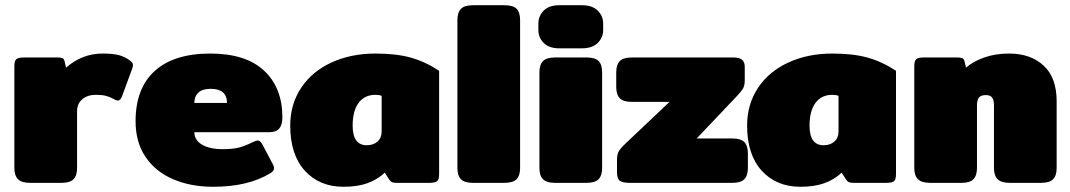

<svg xmlns="http://www.w3.org/2000/svg" viewBox="-20 -700 4095 735"><path d="M35 -57V-447Q35 -467 42.5 -473.5Q50 -480 73 -480H199Q212 -480 218.5 -477.5Q225 -475 227 -466L233 -441Q294 -495 373 -495Q412 -495 435 -489Q458 -483 478 -468Q489 -460 489 -451Q489 -445 486 -437L447 -331Q441 -315 431 -315Q425 -315 417 -320Q401 -329 386 -333Q371 -337 347 -337Q315 -337 295 -320Q275 -303 275 -274V-57Q275 -28 261.5 -14Q248 0 215 0H96Q63 0 49 -14Q35 -28 35 -57Z M499 -236Q499 -362 572.5 -428.5Q646 -495 785 -495Q921 -495 991 -429.5Q1061 -364 1061 -251Q1061 -222 1049 -208Q1037 -194 1012 -194H724Q724 -164 753 -146.5Q782 -129 833 -129Q872 -129 896 -135.5Q920 -142 948 -156Q960 -162 967 -162Q976 -162 984 -148L1023 -74Q1029 -64 1029 -56Q1029 -45 1015 -37Q930 15 796 15Q710 15 642.5 -14Q575 -43 537 -99.5Q499 -156 499 -236ZM849 -306Q849 -360 786 -360Q755 -360 739.5 -345.5Q724 -331 724 -306Z M1091 -219Q1091 -301 1133 -364Q1175 -427 1249.5 -461Q1324 -495 1417 -495Q1497 -495 1552.5 -479.5Q1608 -464 1661 -429V-33Q1661 -13 1653.5 -6.5Q1646 0 1623 0H1497Q1486 0 1480 -3Q1474 -6 1469 -14L1453 -39Q1424 -12 1386 1.5Q1348 15 1295 15Q1203 15 1147 -46.5Q1091 -108 1091 -219ZM1441 -197V-333Q1432 -337 1417 -337Q1376 -337 1353 -306.5Q1330 -276 1330 -219Q1330 -144 1384 -144Q1409 -144 1425 -158Q1441 -172 1441 -197Z M1731 -57V-623Q1731 -652 1744.5 -666Q1758 -680 1791 -680H1910Q1944 -680 1957.5 -666.5Q1971 -653 1971 -623V-57Q1971 -28 1957.5 -14Q1944 0 1910 0H1791Q1758 0 1744.5 -14Q1731 -28 1731 -57Z M2041 -585V-610Q2041 -639 2061.5 -659.5Q2082 -680 2121 -680H2208Q2247 -680 2268 -659.5Q2289 -639 2289 -610V-585Q2289 -556 2268 -535.5Q2247 -515 2208 -515H2121Q2082 -515 2061.5 -535.5Q2041 -556 2041 -585ZM2045 -57V-423Q2045 -452 2058.5 -466Q2072 -480 2105 -480H2224Q2258 -480 2271.5 -466.5Q2285 -453 2285 -423V-57Q2285 -28 2271.5 -14Q2258 0 2224 0H2105Q2072 0 2058.5 -14Q2045 -28 2045 -57Z M2342 -40V-87Q2342 -108 2348 -119.5Q2354 -131 2375 -151L2543 -310H2399Q2366 -310 2352.5 -324Q2339 -338 2339 -367V-423Q2339 -452 2352.5 -466Q2366 -480 2399 -480H2787Q2811 -480 2821 -471Q2831 -462 2831 -444V-393Q2831 -373 2824.5 -361.5Q2818 -350 2798 -329L2647 -170H2783Q2816 -170 2829.5 -156Q2843 -142 2843 -113V-57Q2843 -28 2829.5 -14Q2816 0 2783 0H2392Q2363 0 2352.5 -8Q2342 -16 2342 -40Z M2840 -219Q2840 -301 2882 -364Q2924 -427 2998.5 -461Q3073 -495 3166 -495Q3246 -495 3301.5 -479.5Q3357 -464 3410 -429V-33Q3410 -13 3402.5 -6.5Q3395 0 3372 0H3246Q3235 0 3229 -3Q3223 -6 3218 -14L3202 -39Q3173 -12 3135 1.5Q3097 15 3044 15Q2952 15 2896 -46.5Q2840 -108 2840 -219ZM3190 -197V-333Q3181 -337 3166 -337Q3125 -337 3102 -306.5Q3079 -276 3079 -219Q3079 -144 3133 -144Q3158 -144 3174 -158Q3190 -172 3190 -197Z M3480 -57V-447Q3480 -467 3487.5 -473.5Q3495 -480 3518 -480H3644Q3657 -480 3663.5 -477.5Q3670 -475 3672 -466L3678 -441Q3705 -465 3748 -480Q3791 -495 3843 -495Q3925 -495 3975 -449Q4025 -403 4025 -312V-57Q4025 -28 4011.5 -14Q3998 0 3965 0H3846Q3813 0 3799 -14Q3785 -28 3785 -57V-297Q3785 -317 3778 -326.5Q3771 -336 3754 -336Q3735 -336 3727.5 -326.5Q3720 -317 3720 -297V-57Q3720 -28 3706.5 -14Q3693 0 3660 0H3541Q3508 0 3494 -14Q3480 -28 3480 -57Z"/></svg>

Font: Mitr
Style: Bold
Weight: 700
Designer: Thanarat Vachiruckul
Foundry: Cadson Demak
Version: Version 1.003